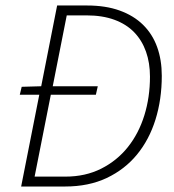

<svg xmlns="http://www.w3.org/2000/svg" viewBox="-20 -679 635 699"><path d="M52 -334 59 -363 130 -365 188 -659H297Q365 -659 416 -640.5Q467 -622 501 -588.5Q535 -555 552 -508Q569 -461 569 -403Q569 -317 546 -243.5Q523 -170 478.5 -116Q434 -62 368.5 -31Q303 0 217 0H57L123 -334ZM106 -36H218Q291 -36 348.5 -65Q406 -94 445.5 -143.5Q485 -193 505.5 -259Q526 -325 526 -400Q526 -450 511.5 -491Q497 -532 468.5 -561.5Q440 -591 396.5 -607Q353 -623 295 -623H223L172 -365H336L329 -334H165Z"/></svg>

Font: TypoPRO Source Sans Pro
Style: Italic
Weight: 300
Italic angle: -11°
Designer: Paul D. Hunt
Foundry: Adobe Systems Incorporated
Version: Version 1.075;PS 2.000;hotconv 1.0.86;makeotf.lib2.5.63406